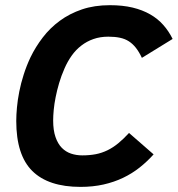

<svg xmlns="http://www.w3.org/2000/svg" viewBox="-20 -710 689 744"><path d="M575.2 -111.8Q550.3 -84 521 -60.8Q491.7 -37.6 457 -21Q422.4 -4.4 381.3 4.9Q340.3 14.2 292 14.2Q167.5 14.2 105.2 -47.4Q43 -108.9 43 -241.2Q43 -264.6 45.7 -293.7Q48.3 -322.8 54.7 -355Q61 -387.2 71.8 -420.9Q82.5 -454.6 98.1 -487.8Q117.7 -528.3 145.8 -564.9Q173.8 -601.6 211.7 -629.4Q249.5 -657.2 297.6 -673.6Q345.7 -689.9 405.8 -689.9Q455.1 -689.9 493.7 -680.7Q532.2 -671.4 562 -654.3Q591.8 -637.2 613 -613Q634.3 -588.9 648.9 -559.1L529.8 -485.8Q519 -508.8 506.8 -524.4Q494.6 -540 479.5 -549.8Q464.4 -559.6 444.8 -563.7Q425.3 -567.9 399.9 -567.9Q368.2 -567.9 342.3 -558.8Q316.4 -549.8 295.2 -533.4Q273.9 -517.1 257.8 -494.4Q241.7 -471.7 230 -444.8Q217.3 -416 209 -387.7Q200.7 -359.4 195.6 -333.5Q190.4 -307.6 188.2 -284.4Q186 -261.2 186 -243.2Q186 -205.1 195.1 -179Q204.1 -152.8 219.5 -137.2Q234.9 -121.6 255.4 -114.7Q275.9 -107.9 298.8 -107.9Q327.1 -107.9 351.1 -112.5Q375 -117.2 396.5 -127.7Q418 -138.2 438.2 -154.8Q458.5 -171.4 480 -194.8Z"/></svg>

Font: Clear Sans
Style: Bold Italic
Weight: 700
Italic angle: -12°
Foundry: Intel Corporation
Version: Version 1.00